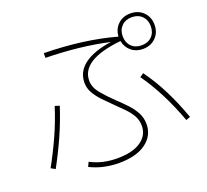

<svg xmlns="http://www.w3.org/2000/svg" viewBox="-140 -975 1281 1189"><g transform="rotate(-20 500.0 -380.5)"><path d="M261 0 275 -29Q317 -7 360.5 2.5Q404 12 450 12Q552 12 606.5 -26Q661 -64 661 -126Q661 -163 644 -193Q627 -223 599.5 -251Q572 -279 541 -309Q511 -338 482.5 -368Q454 -398 436 -429.5Q418 -461 418 -497Q418 -570 479.5 -616Q541 -662 658 -679Q470 -721 244 -725V-756Q505 -752 714 -694Q717 -743 749.5 -773.5Q782 -804 831 -804Q883 -804 916 -771Q949 -738 949 -687Q949 -636 916 -603Q883 -570 831 -570Q786 -570 755 -596Q724 -622 716 -664Q581 -650 515.5 -608.5Q450 -567 450 -499Q450 -455 484 -414Q518 -373 563 -330Q595 -300 624.5 -269Q654 -238 673 -203Q692 -168 692 -126Q692 -50 628.5 -3.5Q565 43 450 43Q401 43 353 32.5Q305 22 261 0ZM831 -594Q873 -594 898.5 -619.5Q924 -645 924 -687Q924 -728 898.5 -753.5Q873 -779 831 -779Q790 -779 764.5 -753.5Q739 -728 739 -687Q739 -645 764.5 -619.5Q790 -594 831 -594ZM960 -75 932 -65Q859 -265 755 -412L780 -429Q835 -353 879 -266Q923 -179 960 -75ZM68 -56 40 -72Q86 -155 125.5 -242Q165 -329 196 -426L226 -416Q194 -318 154 -229Q114 -140 68 -56Z"/></g></svg>

Font: Murecho ExtraLight
Style: Regular
Weight: 200
Designer: Neil Summerour
Foundry: Positype
Version: Version 1.010; ttfautohint (v1.8.3)